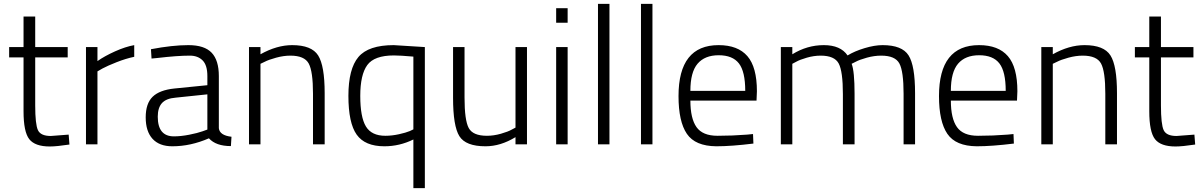

<svg xmlns="http://www.w3.org/2000/svg" viewBox="-20 -742 6174 987"><path d="M328 -447H161V-200Q161 -103 175 -73Q189 -43 241 -43L333 -50L337 1Q271 11 236 11Q160 11 130.5 -26.5Q101 -64 101 -170V-447H27V-500H101V-657H161V-500H328Z M422 0V-500H481V-428Q518 -454 571.5 -478Q625 -502 670 -510V-450Q627 -441 580 -422.5Q533 -404 507 -390L481 -375V0Z M1105 -351V-83Q1109 -46 1170 -39L1167 9Q1090 9 1054 -31Q960 10 866 10Q799 10 764 -28.5Q729 -67 729 -138.5Q729 -210 764.5 -244.5Q800 -279 876 -287L1046 -304V-351Q1046 -407 1021.5 -431.5Q997 -456 956 -456Q892 -456 790 -444L759 -441L756 -489Q866 -510 948.5 -510Q1031 -510 1068 -471Q1105 -432 1105 -351ZM791 -142Q791 -41 874 -41Q910 -41 953 -49.5Q996 -58 1021 -67L1046 -76V-257L883 -240Q834 -236 812.5 -212Q791 -188 791 -142Z M1319 0H1260V-500H1319V-463Q1403 -510 1482 -510Q1582 -510 1615.5 -457Q1649 -404 1649 -263V0H1589V-260Q1589 -375 1567 -415.5Q1545 -456 1473 -456Q1438 -456 1399.5 -445.5Q1361 -435 1340 -424L1319 -414Z M1956 10Q1856 10 1813.5 -50Q1771 -110 1771 -249Q1771 -388 1822.5 -449Q1874 -510 2004 -510L2164 -500V225H2105V-25Q2034 10 1956 10ZM2005 -457Q1904 -457 1868 -407.5Q1832 -358 1832 -249Q1832 -140 1861 -92Q1890 -44 1961 -44Q1995 -44 2031 -52Q2067 -60 2086 -68L2105 -77V-451Q2037 -457 2005 -457Z M2630 -500H2689V0H2630V-37Q2553 10 2476 10Q2374 10 2341.5 -42Q2309 -94 2309 -239V-500H2368V-240Q2368 -124 2389.5 -84Q2411 -44 2483 -44Q2518 -44 2555 -54.5Q2592 -65 2611 -76L2630 -86Z M2839 0V-500H2898V0ZM2839 -625V-700H2898V-625Z M3054 0V-722H3113V0Z M3275 0V-722H3334V0Z M3821 -50 3851 -53 3853 -4Q3740 10 3662 10Q3554 9 3511 -54Q3468 -117 3468 -248Q3468 -510 3674 -510Q3773 -510 3822 -453.5Q3871 -397 3871 -273L3869 -225H3529Q3529 -133 3560.5 -88.5Q3592 -44 3668.5 -44Q3745 -44 3821 -50ZM3529 -275H3811Q3811 -374 3778.5 -416Q3746 -458 3674.5 -458Q3603 -458 3566 -414.5Q3529 -371 3529 -275Z M4053 0H3994V-500H4053V-463Q4129 -510 4215 -510Q4301 -510 4337 -457Q4373 -479 4424.5 -494.5Q4476 -510 4517 -510Q4617 -510 4650.5 -457.5Q4684 -405 4684 -263V0H4625V-260Q4625 -375 4603.5 -415.5Q4582 -456 4510 -456Q4474 -456 4436 -445.5Q4398 -435 4378 -424L4358 -414Q4373 -376 4373 -260V0H4313V-258Q4313 -375 4291.5 -415.5Q4270 -456 4199 -456Q4164 -456 4127.5 -445.5Q4091 -435 4072 -424L4053 -414Z M5160 -50 5190 -53 5192 -4Q5079 10 5001 10Q4893 9 4850 -54Q4807 -117 4807 -248Q4807 -510 5013 -510Q5112 -510 5161 -453.5Q5210 -397 5210 -273L5208 -225H4868Q4868 -133 4899.5 -88.5Q4931 -44 5007.5 -44Q5084 -44 5160 -50ZM4868 -275H5150Q5150 -374 5117.5 -416Q5085 -458 5013.5 -458Q4942 -458 4905 -414.5Q4868 -371 4868 -275Z M5392 0H5333V-500H5392V-463Q5476 -510 5555 -510Q5655 -510 5688.5 -457Q5722 -404 5722 -263V0H5662V-260Q5662 -375 5640 -415.5Q5618 -456 5546 -456Q5511 -456 5472.5 -445.5Q5434 -435 5413 -424L5392 -414Z M6115 -447H5948V-200Q5948 -103 5962 -73Q5976 -43 6028 -43L6120 -50L6124 1Q6058 11 6023 11Q5947 11 5917.5 -26.5Q5888 -64 5888 -170V-447H5814V-500H5888V-657H5948V-500H6115Z"/></svg>

Font: Titillium Web
Style: Light
Weight: 300
Version: Version 1.001;PS 57.000;hotconv 1.0.70;makeotf.lib2.5.55311